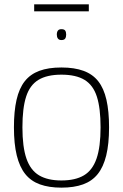

<svg xmlns="http://www.w3.org/2000/svg" viewBox="-20 -852 565 882"><path d="M44 -267Q44 -341 56 -393.5Q68 -446 93.5 -478.5Q119 -511 160.5 -526.5Q202 -542 262 -542Q322 -542 364 -526.5Q406 -511 431.5 -478.5Q457 -446 469 -393.5Q481 -341 481 -267Q481 -191 468 -138Q455 -85 429 -52.5Q403 -20 361.5 -5Q320 10 262 10Q205 10 163.5 -5Q122 -20 96 -52.5Q70 -85 57 -138Q44 -191 44 -267ZM83 -267Q83 -177 101.5 -123.5Q120 -70 159.5 -46.5Q199 -23 262 -23Q326 -23 365.5 -46.5Q405 -70 423.5 -123.5Q442 -177 442 -267Q442 -355 425 -408Q408 -461 368.5 -485Q329 -509 262 -509Q196 -509 156.5 -485Q117 -461 100 -408Q83 -355 83 -267ZM262 -668Q251 -668 246 -675Q241 -682 241 -693Q241 -705 246 -711.5Q251 -718 262 -718Q275 -718 279.5 -711.5Q284 -705 284 -693Q284 -682 279.5 -675Q275 -668 262 -668ZM137 -800V-832H388V-800Z"/></svg>

Font: Georama ExtraCondensed Thin ExtraLight
Style: Regular
Weight: 250
Version: Version 1.001